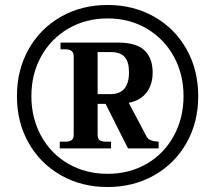

<svg xmlns="http://www.w3.org/2000/svg" viewBox="-20 -741 864 771"><path d="M776 -355Q776 -250 729 -167Q682 -84 599 -37Q516 10 412 10Q308 10 225 -37Q142 -84 95 -167Q48 -250 48 -355Q48 -460 95 -543.5Q142 -627 225 -674Q308 -721 412 -721Q516 -721 599 -674Q682 -627 729 -543.5Q776 -460 776 -355ZM717 -355Q717 -443 678 -514Q639 -585 569.5 -626Q500 -667 412 -667Q324 -667 254 -626Q184 -585 145 -514Q106 -443 106 -355Q106 -267 145 -195.5Q184 -124 254 -83.5Q324 -43 412 -43Q500 -43 569.5 -83.5Q639 -124 678 -195.5Q717 -267 717 -355ZM617 -172V-145H494L404 -324H372V-200Q372 -185 379.5 -178.5Q387 -172 407 -172H426V-145H220V-172H240Q260 -172 268 -178.5Q276 -185 276 -200V-515Q276 -543 243 -543H223V-570H453Q528 -570 560.5 -538.5Q593 -507 593 -450Q593 -402 569 -370Q545 -338 497 -328L569 -192Q578 -174 617 -172ZM372 -363H424Q498 -363 498 -451Q498 -493 480.5 -512.5Q463 -532 424 -532H372Z"/></svg>

Font: Taviraj DemiBold
Style: Regular
Weight: 600
Designer: Katatrad Team
Foundry: CadsonDemak
Version: Version 1.030